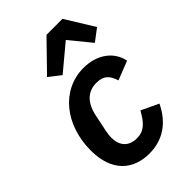

<svg xmlns="http://www.w3.org/2000/svg" viewBox="-237 -876 977 977"><g transform="rotate(-45 252.0 -387.0)"><path d="M294 -786 144 -632 207 -583 345 -698 439 -583 504 -632 409 -786ZM237 12C334 12 408 -38 453 -132L360 -176C328 -119 300 -88 248 -88C186 -88 157 -127 157 -183C157 -196 159 -212 162 -226L180 -313C195 -392 236 -434 301 -434C355 -434 375 -407 389 -363L491 -403C476 -481 405 -534 308 -534C150 -534 37 -395 37 -210C37 -58 122 12 237 12Z"/></g></svg>

Font: Braiins Sans SemiBold
Style: Italic
Weight: 600
Italic angle: -11.31°
Designer: Mike Abbink, Paul van der Laan, Pieter van Rosmalen, Jiri Chlebus, Lubos Buracinsky
Foundry: Bold Monday, Sudetype
Version: Version 1.000;hotconv 1.0.109;makeotfexe 2.5.65596